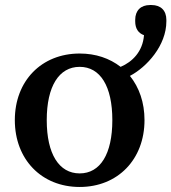

<svg xmlns="http://www.w3.org/2000/svg" viewBox="-20 -729 682 764"><path d="M297 -39C215 -39 166 -116 166 -251C166 -386 215 -463 297 -463C379 -463 427 -386 427 -251C427 -116 379 -39 297 -39ZM39 -251C39 -95 145 15 297 15C449 15 555 -95 555 -251C555 -321 534 -381 497 -427C564 -462 642 -548 642 -644V-650C642 -687 620 -709 583 -709H577C540 -709 518 -687 518 -650V-644C518 -616 530 -597 553 -589C548 -524 507 -483 460 -463C416 -497 361 -516 297 -516C145 -516 39 -407 39 -251Z"/></svg>

Font: LT Superior Serif Semibold
Style: Regular
Weight: 600
Designer: Daniel Lyons
Foundry: LyonsType
Version: Version 2.120;FEAKit 1.0